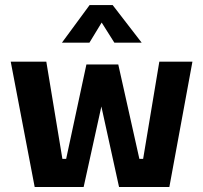

<svg xmlns="http://www.w3.org/2000/svg" viewBox="-20 -749 814 769"><path d="M118.9 0 23 -501.9H165.5L229.9 -112.8H245L326.1 -490.8H453.7L538.2 -112.8H553.3L618.1 -501.9H750.7L658.3 0H456.8L386 -322.5L315 0ZM228 -578 338.8 -728.6H431.3L547.5 -578H438.1L387.2 -658.7L338.1 -578Z"/></svg>

Font: Cairo
Style: Regular
Weight: 400
Designer: Mohamed Gaber, Accademia di Belle Arti di Urbino
Foundry: Kief Type Foundry, Accademia di Belle Arti di Urbino
Version: Version 3.120